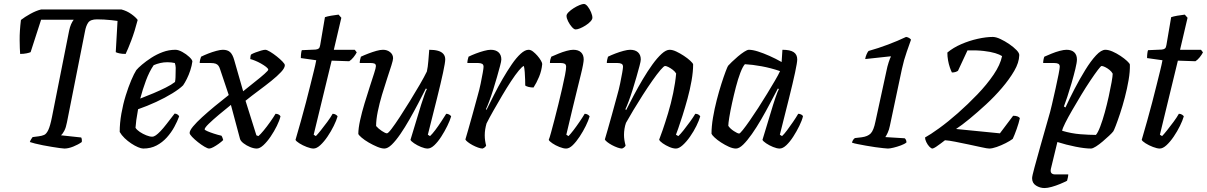

<svg xmlns="http://www.w3.org/2000/svg" viewBox="-20 -752 6110 972"><path d="M306 0Q299 0 282 -2.5Q265 -5 242.5 -8.5Q220 -12 197.5 -16.5Q175 -21 157 -25.5Q139 -30 131 -33Q134 -42 138.5 -48.5Q143 -55 145 -58L176 -62Q192 -64 203.5 -69Q215 -74 224.5 -94Q234 -114 243 -159L330 -597Q334 -616 340 -629.5Q346 -643 353 -652H188L135 -488Q129 -485 114.5 -482Q100 -479 82 -479Q80 -503 79.5 -548.5Q79 -594 86 -651Q105 -666 134 -682Q163 -698 188 -704H595Q622 -697 644.5 -681Q667 -665 677 -651Q662 -593 644.5 -547Q627 -501 616 -479Q597 -479 584 -482Q571 -485 566 -488L575 -646Q562 -648 543.5 -650Q525 -652 506.5 -653Q488 -654 471 -654Q438 -654 426.5 -637.5Q415 -621 410 -592L319 -133Q314 -106 305.5 -90Q297 -74 289 -67L391 -56Q393 -53 394 -47Q395 -41 394 -33Q376 -20 351 -10Q326 0 306 0Z M705 0Q695 0 678.5 -7Q662 -14 644 -26Q626 -38 610.5 -53Q595 -68 586 -84Q586 -129 594.5 -177Q603 -225 616.5 -268.5Q630 -312 644.5 -346Q659 -380 670 -397Q679 -408 699 -425Q719 -442 746 -459.5Q773 -477 804 -488.5Q835 -500 868 -500Q883 -500 903 -489Q923 -478 938 -464Q953 -450 954 -441Q951 -419 943.5 -396Q936 -373 926 -353Q916 -333 907 -320Q889 -302 852.5 -279.5Q816 -257 770.5 -236Q725 -215 679 -199Q673 -167 670 -144Q667 -121 666 -105Q673 -94 688 -84Q703 -74 720.5 -67Q738 -60 750 -60Q759 -60 769 -67Q779 -74 792.5 -88Q806 -102 823 -124Q840 -146 864 -177Q872 -177 878.5 -172.5Q885 -168 887 -163Q878 -138 862.5 -109.5Q847 -81 824.5 -56Q802 -31 772.5 -15.5Q743 0 705 0ZM690 -253Q724 -266 757 -280Q790 -294 819 -308.5Q848 -323 866 -337Q868 -348 868.5 -360Q869 -372 869 -382Q870 -396 869.5 -409Q869 -422 865 -433Q856 -435 846.5 -436Q837 -437 827 -437Q809 -437 791.5 -433Q774 -429 758 -422Q736 -390 719 -344.5Q702 -299 690 -253Z M1039 0Q1031 0 1015 -9.5Q999 -19 982 -32.5Q965 -46 952.5 -59Q940 -72 940 -79Q940 -91 957.5 -112Q975 -133 1003.5 -159Q1032 -185 1067 -214Q1102 -243 1138 -271L1094 -402Q1091 -412 1086 -419Q1081 -426 1072 -429.5Q1063 -433 1045 -433H991Q991 -441 993.5 -451Q996 -461 998 -465Q1014 -473 1034.5 -481Q1055 -489 1075.5 -494.5Q1096 -500 1108 -500Q1132 -500 1145 -488Q1158 -476 1166 -447L1211 -290Q1240 -314 1269.5 -337Q1299 -360 1318.5 -377.5Q1338 -395 1338 -399Q1338 -405 1327 -413.5Q1316 -422 1301 -430.5Q1286 -439 1271 -445Q1256 -451 1247 -453Q1247 -459 1248 -466Q1249 -473 1251 -476Q1259 -481 1273.5 -486.5Q1288 -492 1302 -496Q1316 -500 1323 -500Q1331 -500 1347.5 -490Q1364 -480 1381 -466.5Q1398 -453 1410 -440.5Q1422 -428 1422 -422Q1422 -408 1403 -387.5Q1384 -367 1353.5 -342.5Q1323 -318 1288.5 -292.5Q1254 -267 1223 -242L1278 -67L1288 -63Q1298 -71 1314.5 -91Q1331 -111 1348 -135Q1365 -159 1375 -176Q1384 -176 1391 -172Q1398 -168 1400 -163Q1395 -142 1381.5 -114.5Q1368 -87 1350 -60.5Q1332 -34 1313.5 -17Q1295 0 1280 0Q1265 0 1246.5 -7.5Q1228 -15 1213 -26.5Q1198 -38 1195 -49L1149 -221Q1119 -197 1088 -171Q1057 -145 1036.5 -125Q1016 -105 1016 -97Q1016 -94 1029.5 -88Q1043 -82 1063 -75.5Q1083 -69 1101 -65Q1104 -61 1106.5 -54Q1109 -47 1110 -43Q1101 -34 1087 -24Q1073 -14 1060 -7Q1047 0 1039 0Z M1567 0Q1554 0 1533 -8Q1512 -16 1495.5 -26.5Q1479 -37 1476 -44Q1490 -92 1503.5 -140Q1517 -188 1529 -234Q1541 -280 1551 -320.5Q1561 -361 1569 -393Q1577 -425 1581 -447L1503 -458Q1503 -471 1504.5 -482.5Q1506 -494 1508 -498L1577 -501Q1588 -502 1593.5 -506.5Q1599 -511 1601 -524L1625 -665Q1636 -669 1656 -672.5Q1676 -676 1694 -678L1708 -662L1670 -500H1776L1786 -487Q1780 -475 1769.5 -462Q1759 -449 1748 -442L1659 -445L1568 -70L1579 -63Q1588 -72 1604 -92Q1620 -112 1637 -135Q1654 -158 1664 -176Q1673 -176 1680 -171.5Q1687 -167 1689 -163Q1683 -142 1669.5 -114.5Q1656 -87 1638 -60.5Q1620 -34 1601.5 -17Q1583 0 1567 0Z M1926 0Q1911 0 1889.5 -9Q1868 -18 1846.5 -30.5Q1825 -43 1810.5 -55.5Q1796 -68 1794 -74Q1794 -102 1803 -143Q1812 -184 1825.5 -228.5Q1839 -273 1852 -313Q1865 -353 1874 -381Q1883 -409 1883 -417Q1883 -427 1876 -430Q1869 -433 1857 -433H1801Q1801 -442 1803.5 -451.5Q1806 -461 1807 -465Q1824 -473 1845 -481Q1866 -489 1885.5 -494.5Q1905 -500 1919 -500Q1940 -500 1955 -488Q1970 -476 1970 -457Q1970 -448 1961.5 -421Q1953 -394 1940 -355Q1927 -316 1914 -272.5Q1901 -229 1892.5 -187.5Q1884 -146 1884 -114Q1895 -101 1913 -89Q1931 -77 1939 -77Q1945 -77 1962.5 -100Q1980 -123 2004.5 -160.5Q2029 -198 2055.5 -241Q2082 -284 2105 -323.5Q2128 -363 2141 -390Q2146 -412 2148.5 -443.5Q2151 -475 2153 -500Q2179 -500 2197 -495Q2215 -490 2224.5 -479Q2234 -468 2234 -451Q2234 -436 2223 -384.5Q2212 -333 2192 -253Q2172 -173 2146 -70L2157 -63Q2168 -73 2183.5 -93.5Q2199 -114 2214 -137Q2229 -160 2239 -176Q2247 -176 2254 -172Q2261 -168 2264 -163Q2258 -142 2244.5 -114.5Q2231 -87 2214 -60.5Q2197 -34 2179 -17Q2161 0 2145 0Q2131 0 2111.5 -8Q2092 -16 2076.5 -26.5Q2061 -37 2058 -44L2112 -222Q2121 -249 2128.5 -271Q2136 -293 2141 -301L2136 -304Q2119 -270 2097.5 -229Q2076 -188 2053 -147.5Q2030 -107 2007 -73.5Q1984 -40 1963.5 -20Q1943 0 1926 0Z M2423 0Q2414 0 2400 -5Q2386 -10 2372 -17.5Q2358 -25 2348 -33Q2338 -41 2336 -46Q2341 -61 2350 -94Q2359 -127 2372 -172Q2385 -217 2398 -267Q2407 -298 2413.5 -329.5Q2420 -361 2424 -384Q2428 -407 2428 -414Q2428 -425 2420.5 -429Q2413 -433 2400 -433H2346Q2346 -441 2348 -450Q2350 -459 2352 -465Q2368 -473 2389 -481Q2410 -489 2430.5 -494.5Q2451 -500 2464 -500Q2490 -500 2504 -487Q2518 -474 2518 -451Q2518 -442 2511.5 -418Q2505 -394 2496 -362Q2487 -330 2476.5 -297Q2466 -264 2456 -237.5Q2446 -211 2440 -199L2443 -196Q2460 -230 2480.5 -271Q2501 -312 2524.5 -352.5Q2548 -393 2571 -426.5Q2594 -460 2616 -480Q2638 -500 2656 -500Q2667 -500 2678.5 -491Q2690 -482 2700.5 -470Q2711 -458 2718 -446Q2725 -434 2725 -428Q2722 -394 2709 -363Q2696 -332 2681 -309Q2667 -309 2655.5 -312Q2644 -315 2639 -319Q2639 -329 2638.5 -348Q2638 -367 2636.5 -387Q2635 -407 2632 -418Q2624 -416 2606.5 -395Q2589 -374 2567 -340.5Q2545 -307 2522 -268Q2499 -229 2478 -192Q2457 -155 2443 -127Q2439 -113 2436.5 -98Q2434 -83 2434 -67Q2434 -53 2436 -39.5Q2438 -26 2441 -15Q2440 -12 2435.5 -7.5Q2431 -3 2423 0Z M2846 0Q2832 0 2812 -8Q2792 -16 2776.5 -26.5Q2761 -37 2758 -44Q2762 -53 2769.5 -80.5Q2777 -108 2787 -146Q2797 -184 2807 -225Q2817 -266 2826 -305Q2835 -344 2840.5 -372.5Q2846 -401 2846 -414Q2846 -425 2839 -429Q2832 -433 2819 -433H2764Q2764 -443 2766.5 -452Q2769 -461 2771 -465Q2787 -472 2807.5 -480.5Q2828 -489 2848.5 -494.5Q2869 -500 2882 -500Q2908 -500 2921.5 -487Q2935 -474 2935 -451Q2935 -443 2931.5 -423.5Q2928 -404 2920.5 -374Q2913 -344 2902.5 -301Q2892 -258 2878 -200.5Q2864 -143 2847 -70L2858 -63Q2868 -73 2883 -92.5Q2898 -112 2914 -135.5Q2930 -159 2940 -176Q2948 -176 2955 -172Q2962 -168 2965 -163Q2959 -142 2945.5 -114.5Q2932 -87 2914.5 -60.5Q2897 -34 2879.5 -17Q2862 0 2846 0ZM2894 -603Q2886 -603 2875 -615.5Q2864 -628 2856 -644Q2848 -660 2848 -672Q2848 -680 2858.5 -690.5Q2869 -701 2884 -710.5Q2899 -720 2913.5 -726Q2928 -732 2936 -732Q2945 -732 2955 -719.5Q2965 -707 2972 -690.5Q2979 -674 2979 -662Q2979 -654 2969.5 -643.5Q2960 -633 2945 -623.5Q2930 -614 2916.5 -608.5Q2903 -603 2894 -603Z M3129 0Q3120 0 3106 -5Q3092 -10 3078 -17.5Q3064 -25 3054 -33Q3044 -41 3042 -46Q3047 -61 3056 -94Q3065 -127 3078 -172Q3091 -217 3104 -267Q3113 -298 3119.5 -329.5Q3126 -361 3130 -384Q3134 -407 3134 -414Q3134 -425 3126.5 -429Q3119 -433 3106 -433H3052Q3052 -441 3054 -450Q3056 -459 3058 -465Q3074 -473 3095 -481Q3116 -489 3136.5 -494.5Q3157 -500 3170 -500Q3196 -500 3210 -487Q3224 -474 3224 -451Q3224 -442 3217.5 -418Q3211 -394 3202 -362Q3193 -330 3182.5 -297Q3172 -264 3162 -237.5Q3152 -211 3146 -199L3150 -195Q3167 -229 3188.5 -269.5Q3210 -310 3234 -350.5Q3258 -391 3282.5 -425Q3307 -459 3329.5 -479.5Q3352 -500 3370 -500Q3385 -500 3404 -491Q3423 -482 3442 -469.5Q3461 -457 3474.5 -444.5Q3488 -432 3489 -426Q3489 -389 3481 -343.5Q3473 -298 3460.5 -252.5Q3448 -207 3435.5 -167.5Q3423 -128 3413.5 -101.5Q3404 -75 3402 -70L3414 -63Q3424 -72 3440 -92Q3456 -112 3473 -135.5Q3490 -159 3500 -176Q3510 -176 3516.5 -171.5Q3523 -167 3525 -163Q3519 -142 3505.5 -114.5Q3492 -87 3473.5 -60.5Q3455 -34 3436 -17Q3417 0 3402 0Q3387 0 3368.5 -8Q3350 -16 3335 -26.5Q3320 -37 3317 -45Q3322 -57 3334.5 -93Q3347 -129 3362 -178.5Q3377 -228 3388 -281Q3399 -334 3403 -380Q3397 -390 3386 -398.5Q3375 -407 3364 -412.5Q3353 -418 3347 -418Q3341 -418 3323.5 -397.5Q3306 -377 3282.5 -343.5Q3259 -310 3234 -271Q3209 -232 3186.5 -194.5Q3164 -157 3149 -130Q3144 -116 3141.5 -100Q3139 -84 3139 -69Q3139 -56 3141 -43Q3143 -30 3147 -15Q3146 -12 3141.5 -7.5Q3137 -3 3129 0Z M3706 0Q3690 0 3670 -9Q3650 -18 3630 -31Q3610 -44 3597 -56.5Q3584 -69 3582 -75Q3582 -112 3589.5 -156.5Q3597 -201 3608.5 -245.5Q3620 -290 3632 -327.5Q3644 -365 3653.5 -390Q3663 -415 3666 -419Q3671 -425 3685 -438.5Q3699 -452 3715.5 -466Q3732 -480 3747.5 -490Q3763 -500 3771 -500Q3790 -500 3817 -491.5Q3844 -483 3875.5 -469Q3907 -455 3937 -438L3941 -500Q3980 -500 3998 -488Q4016 -476 4016 -451Q4016 -436 4005 -384.5Q3994 -333 3974 -253Q3954 -173 3928 -70L3939 -63Q3950 -73 3964.5 -92.5Q3979 -112 3994.5 -134.5Q4010 -157 4021 -176Q4029 -176 4036.5 -172Q4044 -168 4045 -163Q4040 -142 4026.5 -114.5Q4013 -87 3996 -60.5Q3979 -34 3961 -17Q3943 0 3927 0Q3913 0 3893.5 -8Q3874 -16 3858.5 -26.5Q3843 -37 3840 -44L3894 -222Q3900 -241 3905.5 -257Q3911 -273 3915.5 -284.5Q3920 -296 3923 -301L3918 -304Q3900 -270 3878.5 -229Q3857 -188 3833.5 -147.5Q3810 -107 3786.5 -73.5Q3763 -40 3742.5 -20Q3722 0 3706 0ZM3722 -76Q3726 -76 3740.5 -94Q3755 -112 3775.5 -141.5Q3796 -171 3819 -206.5Q3842 -242 3863.5 -277.5Q3885 -313 3903 -343.5Q3921 -374 3929 -392Q3882 -408 3835.5 -416.5Q3789 -425 3751 -427Q3740 -415 3728 -383.5Q3716 -352 3705.5 -311.5Q3695 -271 3686 -230Q3677 -189 3672 -158Q3667 -127 3667 -115Q3676 -101 3695 -88.5Q3714 -76 3722 -76Z M4475 0Q4469 0 4451.5 -2Q4434 -4 4411 -7Q4388 -10 4364.5 -14.5Q4341 -19 4322 -22.5Q4303 -26 4293 -30Q4295 -37 4298.5 -43Q4302 -49 4308 -53L4342 -57Q4373 -61 4388 -76.5Q4403 -92 4412 -137L4467 -390Q4472 -416 4479 -437Q4486 -458 4490 -465L4489 -467L4360 -453Q4362 -466 4367.5 -478Q4373 -490 4377 -494Q4427 -508 4476 -526.5Q4525 -545 4567 -565Q4575 -564 4582 -560Q4589 -556 4592 -551Q4585 -531 4570.5 -490Q4556 -449 4546 -403L4485 -115Q4481 -95 4474 -80Q4467 -65 4462 -58L4560 -52Q4563 -50 4566 -44.5Q4569 -39 4569 -31Q4560 -23 4541 -16Q4522 -9 4503.5 -4.5Q4485 0 4475 0Z M4701 0Q4694 0 4685 -9.5Q4676 -19 4669.5 -32.5Q4663 -46 4663 -56Q4689 -70 4734 -102.5Q4779 -135 4829.5 -179.5Q4880 -224 4928 -274Q4976 -324 5010 -374Q5044 -424 5053 -468Q5041 -476 5018 -483Q4995 -490 4960.5 -494Q4926 -498 4878 -497L4830 -394Q4827 -391 4818.5 -388Q4810 -385 4799 -385Q4794 -395 4788.5 -411Q4783 -427 4779.5 -446.5Q4776 -466 4776 -486Q4806 -511 4846.5 -528.5Q4887 -546 4929.5 -555.5Q4972 -565 5006 -565Q5022 -565 5044.5 -554.5Q5067 -544 5089 -529Q5111 -514 5126 -498.5Q5141 -483 5140 -472Q5139 -435 5114.5 -393Q5090 -351 5052.5 -307Q5015 -263 4971.5 -223Q4928 -183 4888.5 -150.5Q4849 -118 4820 -99L5042 -77L5109 -166Q5123 -166 5131.5 -162.5Q5140 -159 5143 -154Q5138 -130 5127 -99Q5116 -68 5107 -49Q5094 -39 5071.5 -27.5Q5049 -16 5026 -8Q5003 0 4988 0Q4978 0 4949 -6.5Q4920 -13 4884 -20.5Q4848 -28 4815.5 -34.5Q4783 -41 4764 -42Q4756 -36 4743 -26Q4730 -16 4718.5 -8.5Q4707 -1 4701 0Z M5268 200Q5245 200 5225 187.5Q5205 175 5205 150Q5205 140 5217 96Q5229 52 5247.5 -14Q5266 -80 5287 -153Q5296 -182 5305.5 -223Q5315 -264 5324 -304.5Q5333 -345 5339 -375.5Q5345 -406 5345 -414Q5345 -425 5338 -429Q5331 -433 5317 -433H5261Q5261 -442 5263 -451.5Q5265 -461 5267 -465Q5283 -472 5303.5 -480.5Q5324 -489 5345 -494.5Q5366 -500 5379 -500Q5405 -500 5418.5 -487Q5432 -474 5432 -451Q5432 -436 5424 -403Q5416 -370 5405 -332Q5394 -294 5383 -261Q5372 -228 5366 -213L5374 -208Q5394 -252 5420 -302Q5446 -352 5474 -397.5Q5502 -443 5528.5 -471.5Q5555 -500 5576 -500Q5592 -500 5612.5 -491Q5633 -482 5652.5 -469Q5672 -456 5685.5 -443.5Q5699 -431 5700 -425Q5701 -390 5693.5 -346.5Q5686 -303 5674.5 -259Q5663 -215 5650.5 -177.5Q5638 -140 5628.5 -115.5Q5619 -91 5616 -87Q5610 -79 5595 -65Q5580 -51 5562.5 -36Q5545 -21 5528.5 -10.5Q5512 0 5503 0Q5472 0 5424.5 -9.5Q5377 -19 5333 -33L5300 103Q5297 118 5303 124.5Q5309 131 5322 131H5388Q5388 138 5386 147Q5384 156 5382 163Q5369 170 5347.5 179Q5326 188 5304.5 194Q5283 200 5268 200ZM5528 -69Q5538 -80 5550 -111.5Q5562 -143 5573 -183Q5584 -223 5593 -264Q5602 -305 5607.5 -336Q5613 -367 5613 -379Q5608 -389 5597 -398Q5586 -407 5574.5 -412.5Q5563 -418 5557 -418Q5553 -418 5537.5 -397.5Q5522 -377 5499.5 -343.5Q5477 -310 5453.5 -271Q5430 -232 5408.5 -195Q5387 -158 5373 -130Q5359 -102 5357 -90Q5404 -76 5449.5 -72.5Q5495 -69 5528 -69Z M5851 0Q5838 0 5817 -8Q5796 -16 5779.5 -26.5Q5763 -37 5760 -44Q5774 -92 5787.5 -140Q5801 -188 5813 -234Q5825 -280 5835 -320.5Q5845 -361 5853 -393Q5861 -425 5865 -447L5787 -458Q5787 -471 5788.5 -482.5Q5790 -494 5792 -498L5861 -501Q5872 -502 5877.5 -506.5Q5883 -511 5885 -524L5909 -665Q5920 -669 5940 -672.5Q5960 -676 5978 -678L5992 -662L5954 -500H6060L6070 -487Q6064 -475 6053.5 -462Q6043 -449 6032 -442L5943 -445L5852 -70L5863 -63Q5872 -72 5888 -92Q5904 -112 5921 -135Q5938 -158 5948 -176Q5957 -176 5964 -171.5Q5971 -167 5973 -163Q5967 -142 5953.5 -114.5Q5940 -87 5922 -60.5Q5904 -34 5885.5 -17Q5867 0 5851 0Z"/></svg>

Font: Texturina 12pt
Style: Italic
Weight: 400
Italic angle: -11°
Designer: Guillermo Torres Carreño
Foundry: Omnibus-Type
Version: Version 1.002